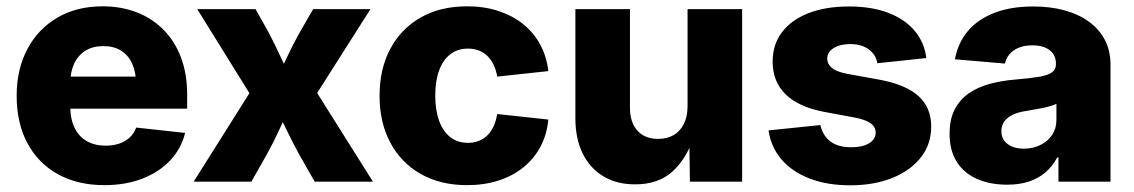

<svg xmlns="http://www.w3.org/2000/svg" viewBox="-20 -564 3520 596"><path d="M303.7 10.7Q220.7 10.7 159.4 -23.4Q98.1 -57.6 64.9 -119.9Q31.7 -182.1 31.7 -266.6Q31.7 -349.1 64.9 -411.6Q98.1 -474.1 158.2 -509.3Q218.3 -544.4 298.3 -544.4Q356 -544.4 404.1 -525.9Q452.1 -507.3 487.3 -471.9Q522.5 -436.5 541.7 -385.7Q561 -335 561 -270V-226.6H90.3V-326.2H481L402.3 -303.7Q402.3 -339.8 390.4 -366.2Q378.4 -392.6 356 -406.7Q333.5 -420.9 300.8 -420.9Q268.1 -420.9 245.1 -406.5Q222.2 -392.1 210.2 -366.5Q198.2 -340.8 198.2 -305.7V-233.4Q198.2 -194.3 211.7 -167Q225.1 -139.6 249.8 -125.7Q274.4 -111.8 308.1 -111.8Q331.5 -111.8 350.6 -118.4Q369.6 -125 383.1 -137.7Q396.5 -150.4 402.8 -168L554.7 -151.4Q542.5 -102.5 508.3 -66.2Q474.1 -29.8 422.1 -9.5Q370.1 10.7 303.7 10.7Z M581.1 0 789.1 -330.1 788.1 -220.2 592.3 -535.6H773.4L813.5 -463.9Q834.5 -423.8 852.5 -384.5Q870.6 -345.2 888.7 -307.1H832.5Q851.6 -344.7 869.9 -384.3Q888.2 -423.8 910.6 -463.9L952.1 -535.6H1129.9L929.2 -219.7L930.7 -329.1L1137.7 0H957L908.7 -84.5Q887.2 -124 868.4 -163.3Q849.6 -202.6 831.1 -239.7H883.8Q865.7 -202.6 847.9 -163.3Q830.1 -124 808.1 -84.5L760.3 0Z M1430.2 10.7Q1346.7 10.7 1285.6 -24.2Q1224.6 -59.1 1191.4 -121.6Q1158.2 -184.1 1158.2 -266.6Q1158.2 -349.6 1191.4 -412.1Q1224.6 -474.6 1285.6 -509.5Q1346.7 -544.4 1430.2 -544.4Q1482.9 -544.4 1526.9 -530Q1570.8 -515.6 1603.8 -489.3Q1636.7 -462.9 1656.7 -426Q1676.8 -389.2 1682.1 -343.3L1523.4 -326.2Q1520 -346.7 1512.5 -362.5Q1504.9 -378.4 1493.4 -389.9Q1481.9 -401.4 1466.6 -407.2Q1451.2 -413.1 1432.6 -413.1Q1400.4 -413.1 1377.7 -395.5Q1355 -377.9 1343 -345.2Q1331.1 -312.5 1331.1 -267.1Q1331.1 -222.2 1343 -189.2Q1355 -156.2 1377.7 -138.4Q1400.4 -120.6 1432.6 -120.6Q1451.2 -120.6 1466.6 -126.7Q1481.9 -132.8 1493.4 -144.3Q1504.9 -155.8 1512.5 -172.6Q1520 -189.5 1523.4 -210L1682.1 -192.9Q1677.7 -146.5 1658 -109.1Q1638.2 -71.8 1605.2 -44.9Q1572.3 -18.1 1527.8 -3.7Q1483.4 10.7 1430.2 10.7Z M1951.2 8.3Q1894.5 8.3 1852.8 -16.8Q1811 -42 1788.6 -87.9Q1766.1 -133.8 1766.1 -196.3V-535.6H1935.5V-230Q1935.5 -184.1 1958.7 -158.4Q1981.9 -132.8 2022.9 -132.8Q2050.3 -132.8 2070.8 -144.5Q2091.3 -156.2 2102.8 -179.2Q2114.3 -202.1 2114.3 -234.9V-535.6H2283.7V0H2121.6L2119.6 -137.7H2132.8Q2111.3 -71.8 2067.6 -31.7Q2023.9 8.3 1951.2 8.3Z M2619.1 11.2Q2548.8 11.2 2494.6 -9.3Q2440.4 -29.8 2407 -67.9Q2373.5 -106 2365.7 -159.2L2526.4 -175.8Q2534.2 -142.6 2557.9 -124.8Q2581.5 -106.9 2622.6 -106.9Q2657.7 -106.9 2678 -119.4Q2698.2 -131.8 2698.2 -152.3Q2698.2 -170.4 2682.1 -181.6Q2666 -192.9 2632.8 -199.2L2538.1 -216.8Q2459 -231.9 2418.7 -271.2Q2378.4 -310.5 2378.4 -372.6Q2378.4 -425.8 2407.5 -464.1Q2436.5 -502.4 2489.7 -523.2Q2543 -543.9 2615.7 -543.9Q2685.5 -543.9 2736.8 -524.4Q2788.1 -504.9 2818.6 -469.2Q2849.1 -433.6 2855.5 -383.8L2703.6 -367.7Q2698.7 -395 2676.3 -411.1Q2653.8 -427.2 2619.6 -427.2Q2587.9 -427.2 2567.9 -414.8Q2547.9 -402.3 2547.9 -381.8Q2547.9 -365.7 2561.5 -353.8Q2575.2 -341.8 2606.9 -335.4L2711.4 -316.4Q2792 -301.3 2831.3 -265.6Q2870.6 -230 2870.6 -170.9Q2870.6 -116.2 2838.4 -75.2Q2806.2 -34.2 2749.5 -11.5Q2692.9 11.2 2619.1 11.2Z M3106.4 9.3Q3054.2 9.3 3013.9 -8.1Q2973.6 -25.4 2950.7 -60.5Q2927.7 -95.7 2927.7 -148.9Q2927.7 -193.8 2943.6 -224.4Q2959.5 -254.9 2987.3 -274.2Q3015.1 -293.5 3051.8 -303.5Q3088.4 -313.5 3129.9 -316.9Q3176.3 -320.8 3204.3 -325.4Q3232.4 -330.1 3245.1 -339.1Q3257.8 -348.1 3257.8 -364.3V-366.7Q3257.8 -384.3 3249 -397Q3240.2 -409.7 3223.9 -416.5Q3207.5 -423.3 3184.6 -423.3Q3161.1 -423.3 3143.3 -416.3Q3125.5 -409.2 3114.3 -396.5Q3103 -383.8 3099.6 -366.7L2944.3 -379.9Q2953.1 -429.7 2983.6 -466.6Q3014.2 -503.4 3065.7 -523.7Q3117.2 -543.9 3187.5 -543.9Q3240.2 -543.9 3284.2 -532Q3328.1 -520 3360.1 -496.8Q3392.1 -473.6 3409.7 -439.9Q3427.2 -406.2 3427.2 -362.8V0H3265.6V-75.2H3261.7Q3247.1 -47.4 3224.9 -28.6Q3202.6 -9.8 3173.3 -0.2Q3144 9.3 3106.4 9.3ZM3158.2 -102.5Q3186.5 -102.5 3209.5 -113.8Q3232.4 -125 3245.8 -145Q3259.3 -165 3259.3 -191.4V-241.7Q3252.4 -238.3 3241.9 -235.1Q3231.4 -231.9 3218.8 -229.2Q3206.1 -226.6 3192.9 -224.4Q3179.7 -222.2 3166.5 -219.7Q3142.1 -216.3 3124.8 -208.3Q3107.4 -200.2 3097.9 -187.5Q3088.4 -174.8 3088.4 -156.7Q3088.4 -139.2 3097.4 -127.2Q3106.4 -115.2 3122.1 -108.9Q3137.7 -102.5 3158.2 -102.5Z"/></svg>

Font: Inter 20pt ExtraBold
Style: Regular
Weight: 800
Version: Version 4.001;git-66647c0bb